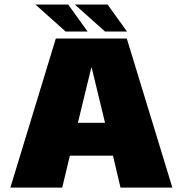

<svg xmlns="http://www.w3.org/2000/svg" viewBox="-20 -850 827 870"><path d="M27 0H262L296.5 -144.5H492L526 0H761L554.5 -675.5H233ZM333 -293.5 393.5 -543H395.5L456 -293.5ZM456 -707H555.5L467.5 -829.5H319ZM277.5 -707H377L289 -829.5H140.5Z"/></svg>

Font: Anybody Thin Black
Style: Regular
Weight: 900
Version: Version 1.113;gftools[0.9.25]